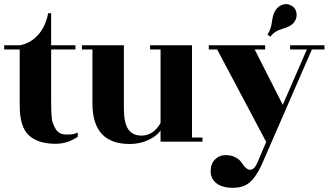

<svg xmlns="http://www.w3.org/2000/svg" viewBox="-20 -676 1568 916"><path d="M224 -440V-196Q224 -110 231 -91.5Q238 -73 246 -60Q261 -34 298.5 -34Q336 -34 351 -44V-24Q303 10 246 10Q162 10 118 -30Q74 -70 74 -173V-440H0V-460H74Q122 -468 159 -506.5Q196 -545 210 -613H224V-460H340V-440Z M746 0V-53Q727 -26 686.5 -7.5Q646 11 599 11Q421 11 421 -182V-440H371V-460H571V-160Q571 -89 592 -59Q613 -29 655 -29Q711 -29 746 -89V-440H696V-460H896V-20H946V0Z M1132 99Q1154 134 1173.5 134Q1193 134 1208 100L1250 1L1016 -440H976V-460H1245V-440H1195L1329 -176L1444 -440H1364V-460H1528V-440H1468L1228 111Q1201 169 1171 194.5Q1141 220 1091 220Q1041 220 1013 198.5Q985 177 985 141.5Q985 106 1005.5 85Q1026 64 1055 64Q1084 64 1104 75Q1124 86 1132 99ZM1270 -501 1256 -511Q1273 -536 1277.5 -573Q1282 -610 1296 -629.5Q1310 -649 1331 -654.5Q1352 -660 1368 -650Q1389 -641 1394 -616.5Q1399 -592 1384 -571Q1369 -550 1329 -539Q1289 -528 1270 -501Z"/></svg>

Font: Rozha One
Style: Regular
Weight: 400
Designer: Tim Donaldson, Indian Type Foundry
Foundry: Indian Type Foundry
Version: Version 1.300;PS 1.0;hotconv 1.0.78;makeotf.lib2.5.61930; tt